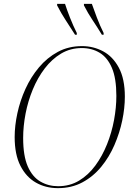

<svg xmlns="http://www.w3.org/2000/svg" viewBox="-20 -964 685 995"><path d="M280 11Q217 11 166.5 -17.5Q116 -46 86 -104.5Q56 -163 56 -254Q56 -312 70 -377Q84 -442 112 -503.5Q140 -565 182 -615Q224 -665 279.5 -695Q335 -725 405 -725Q464 -725 514.5 -698Q565 -671 596 -613Q627 -555 627 -463Q627 -404 613.5 -339.5Q600 -275 573 -212.5Q546 -150 504.5 -99.5Q463 -49 407 -19Q351 11 280 11ZM281 1Q342 1 390 -28Q438 -57 474 -106Q510 -155 534.5 -216Q559 -277 571 -342Q583 -407 583 -467Q583 -558 560 -612Q537 -666 496.5 -690.5Q456 -715 404 -715Q345 -715 297 -686.5Q249 -658 212 -609.5Q175 -561 150 -500.5Q125 -440 112.5 -375Q100 -310 100 -249Q100 -156 124 -101.5Q148 -47 189.5 -23Q231 1 281 1ZM369 -784Q343 -825 320 -860Q297 -895 276 -936V-944H317Q326 -915 342.5 -873Q359 -831 378 -793V-784ZM508 -784Q483 -825 459.5 -860Q436 -895 415 -936V-944H456Q466 -915 482 -873Q498 -831 517 -793V-784Z"/></svg>

Font: Noto Serif Display SemiCondensed ExtraLight
Style: Italic
Weight: 200
Width: 4
Italic angle: -12°
Designer: Monotype Design Team
Foundry: Monotype Imaging Inc.
Version: Version 2.009